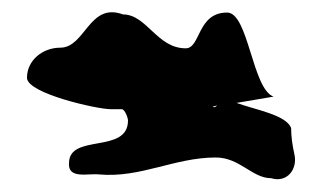

<svg xmlns="http://www.w3.org/2000/svg" viewBox="-20 -514 513 306"><path d="M23 -390C23 -365 135 -340 156 -340H174C179 -340 184 -326 184 -322C184 -268 90 -302 90 -254C88 -228 121 -238 138 -236C204 -230 258 -263 324 -263C362 -263 382 -230 412 -230C438 -222 455 -245 449 -269C446 -283 444 -296 444 -310C436 -331 387 -339 357 -350L416 -360C382 -372 376 -494 342 -494C294 -494 300 -437 276 -437C230 -437 214 -491 176 -491C122 -511 116 -438 76 -438C48 -438 23 -418 23 -390ZM319 -344 326 -346C324 -344 322 -342 319 -344Z"/></svg>

Font: Alpina
Style: Regular
Weight: 400
Version: Version 0.9